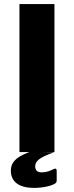

<svg xmlns="http://www.w3.org/2000/svg" viewBox="-20 -743 361 938"><path d="M240 84C224 92 207 99 184 99C162 99 152 89 152 69C152 45 172 26 244 1L185 0H246V-723H75V0H123C49 27 33 57 33 91C33 147 76 175 146 175C190 175 230 165 247 155C254 151 257 146 257 139V93C257 82 253 77 240 84Z"/></svg>

Font: United Sans ExtraBold
Style: Regular
Weight: 800
Designer: Pablo Impallari, Rodrigo Fuenzalida (Modified by Dan O. Williams)
Version: Version 1.000;PS 001.000;hotconv 1.0.88;makeotf.lib2.5.64775